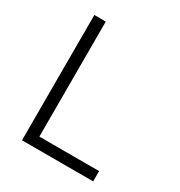

<svg xmlns="http://www.w3.org/2000/svg" viewBox="-171 -846 905 965"><g transform="rotate(30 281.0 -363.5)"><path d="M96.6 0V-727.3H163V-59.7H509.6V0Z"/></g></svg>

Font: Inter Zeller Light
Style: Regular
Weight: 300
Designer: Rasmus Andersson; Joe Bland
Foundry: zeller
Version: Version 3.015;git-dec3a8cb1